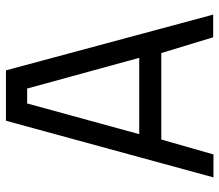

<svg xmlns="http://www.w3.org/2000/svg" viewBox="-66 -670 736 644"><g transform="rotate(-90 302.0 -348.0)"><path d="M29 0H106L156 -175H446L499 -1H575L388 -696H219ZM277 -625H327L430 -249H174Z"/></g></svg>

Font: TitilliumText22L
Style: 400 wt
Weight: 400
Designer: Campivisivi
Foundry: Campivisivi
Version: 1.000